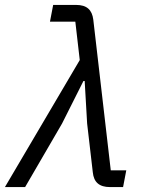

<svg xmlns="http://www.w3.org/2000/svg" viewBox="-62 -760 575 780"><path d="M262 -516 -42 0H40L190 -258L277 -431H282L292 -258L315 -60C319 -20 341 0 385 0H438L451 -68H388L317 -680C312 -720 291 -740 247 -740H154L141 -672H244Z"/></svg>

Font: Braiins Sans
Style: Italic
Weight: 400
Italic angle: -11.31°
Designer: Mike Abbink, Paul van der Laan, Pieter van Rosmalen, Jiri Chlebus, Lubos Buracinsky
Foundry: Bold Monday, Sudetype
Version: Version 1.000;hotconv 1.0.109;makeotfexe 2.5.65596